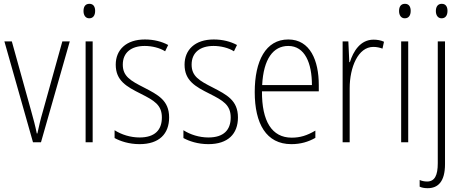

<svg xmlns="http://www.w3.org/2000/svg" viewBox="-20 -746 2433 1007"><path d="M153 0H195L346 -529H307L204 -159C192 -119 184 -82 176 -46H173C165 -86 155 -123 144 -162L42 -529H3Z M449 -726C426 -726 418 -709 418 -688C418 -667 428 -650 448 -650C469 -650 479 -666 479 -689C479 -709 471 -726 449 -726ZM466 -529H429V0H466Z M867 -130C867 -220 808 -249 735 -287C664 -323 624 -346 624 -407C624 -471 669 -505 739 -505C777 -505 818 -495 846 -477L862 -510C829 -528 787 -539 740 -539C641 -539 587 -484 587 -407C587 -323 643 -292 719 -254C788 -219 829 -196 829 -130C829 -64 792 -25 712 -25C664 -25 617 -40 581 -63V-22C610 -6 656 10 712 10C815 10 867 -44 867 -130Z M1228 -130C1228 -220 1169 -249 1096 -287C1025 -323 985 -346 985 -407C985 -471 1030 -505 1100 -505C1138 -505 1179 -495 1207 -477L1223 -510C1190 -528 1148 -539 1101 -539C1002 -539 948 -484 948 -407C948 -323 1004 -292 1080 -254C1149 -219 1190 -196 1190 -130C1190 -64 1153 -25 1073 -25C1025 -25 978 -40 942 -63V-22C971 -6 1017 10 1073 10C1176 10 1228 -44 1228 -130Z M1492 -539C1374 -539 1316 -427 1316 -263C1316 -98 1376 10 1508 10C1557 10 1597 -2 1634 -23V-61C1590 -35 1554 -24 1510 -24C1406 -24 1353 -110 1354 -267H1652V-300C1652 -428 1607 -539 1492 -539ZM1492 -505C1579 -505 1616 -415 1616 -300H1355C1362 -437 1413 -505 1492 -505Z M1939 -538C1870 -538 1833 -477 1815 -420H1812L1807 -529H1777V0H1814V-283C1814 -393 1858 -500 1938 -500C1956 -500 1973 -496 1986 -491L1994 -527C1977 -535 1958 -538 1939 -538Z M2104 -726C2081 -726 2073 -709 2073 -688C2073 -667 2083 -650 2103 -650C2124 -650 2134 -666 2134 -689C2134 -709 2126 -726 2104 -726ZM2121 -529H2084V0H2121Z M2266 -688C2266 -667 2276 -650 2296 -650C2317 -650 2327 -666 2327 -689C2327 -709 2319 -726 2297 -726C2275 -726 2266 -709 2266 -688ZM2223 241C2277 241 2314 207 2314 115V-529H2276V110C2276 174 2260 206 2220 206C2206 206 2192 203 2181 198V233C2191 238 2205 241 2223 241Z"/></svg>

Font: Noto Sans Myanmar Condensed ExtraLight
Style: Regular
Weight: 200
Width: 3
Designer: Monotype Design Team
Foundry: Monotype Imaging Inc.
Version: Version 2.107